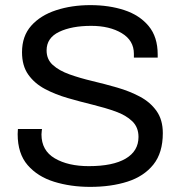

<svg xmlns="http://www.w3.org/2000/svg" viewBox="-20 -718 707 750"><path d="M332 12Q256 12 191.5 -8Q127 -28 88 -73Q49 -118 49 -194Q49 -199 49.5 -205.5Q50 -212 50 -214H144Q144 -213 143 -205.5Q142 -198 142 -193Q142 -130 194 -99.5Q246 -69 327 -69Q421 -69 471 -98.5Q521 -128 521 -183Q521 -221 496.5 -244.5Q472 -268 431.5 -282.5Q391 -297 342 -309Q293 -321 244.5 -335Q196 -349 155.5 -370.5Q115 -392 90.5 -426.5Q66 -461 66 -514Q66 -577 102 -617.5Q138 -658 199 -678Q260 -698 333 -698Q406 -698 465.5 -678.5Q525 -659 560.5 -616.5Q596 -574 596 -505V-493H503V-508Q503 -560 455.5 -588.5Q408 -617 336 -617Q260 -617 211 -593.5Q162 -570 162 -521Q162 -486 186.5 -464Q211 -442 251.5 -427.5Q292 -413 340.5 -401.5Q389 -390 437.5 -376Q486 -362 526.5 -340.5Q567 -319 591.5 -284.5Q616 -250 616 -198Q616 -121 579 -75Q542 -29 478 -8.5Q414 12 332 12Z"/></svg>

Font: Archivo VF Beta
Style: Regular
Weight: 400
Designer: Hector Gatti
Foundry: Omnibus-Type
Version: Version 1.002